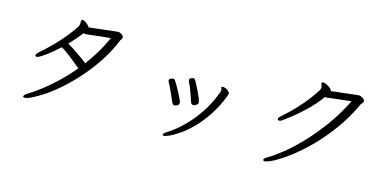

<svg xmlns="http://www.w3.org/2000/svg" viewBox="-70 -1107 3141 1549"><g transform="rotate(15 1500.0 -332.5)"><path d="M165 28Q165 23 172 14.5Q179 6 197 -4Q240 -30 296 -73Q352 -116 414 -174.5Q476 -233 536 -305Q511 -326 480.5 -351Q450 -376 419 -399Q388 -422 363 -435Q330 -404 293.5 -375Q257 -346 228 -327Q199 -308 187 -308Q180 -308 175 -314Q174 -315 174 -319Q174 -325 180.5 -333Q187 -341 194 -347Q208 -359 237 -385.5Q266 -412 303.5 -450.5Q341 -489 380 -536Q419 -583 453 -635Q455 -639 456 -645Q457 -651 458 -658V-677Q458 -686 462 -690Q466 -692 469 -692Q481 -692 500.5 -678Q520 -664 531 -646Q541 -647 567.5 -650Q594 -653 627.5 -657Q661 -661 692.5 -664.5Q724 -668 746 -670.5Q768 -673 771 -673Q787 -673 802.5 -661Q818 -649 818 -638Q818 -635 817 -632Q816 -629 814 -625Q812 -621 809 -618Q806 -615 804 -611Q769 -523 717 -441Q665 -359 602.5 -285.5Q540 -212 473 -150.5Q406 -89 340 -44Q274 1 215 27Q193 36 179 36Q167 36 165 31ZM519 -587Q511 -587 503 -590Q480 -559 455.5 -531Q431 -503 406 -477Q433 -462 465.5 -440.5Q498 -419 528.5 -397.5Q559 -376 579 -359Q621 -415 659 -478Q697 -541 726 -609Q680 -605 638 -600Q596 -595 566.5 -591.5Q537 -588 526 -587Z M1546 -290Q1546 -279 1533.5 -269Q1521 -259 1508 -259Q1490 -259 1484 -281Q1479 -298 1469.5 -325Q1460 -352 1449 -380.5Q1438 -409 1427 -429Q1422 -437 1422 -445Q1422 -457 1434.5 -463Q1447 -469 1454 -469Q1461 -469 1464.5 -465Q1468 -461 1472 -456Q1473 -454 1484.5 -433Q1496 -412 1510 -383.5Q1524 -355 1535 -329Q1546 -303 1546 -290ZM1748 -443Q1754 -438 1757.5 -433.5Q1761 -429 1761 -421Q1761 -417 1759.5 -412.5Q1758 -408 1756 -401Q1718 -304 1669 -230.5Q1620 -157 1568.5 -105Q1517 -53 1470 -20.5Q1423 12 1389.5 27Q1356 42 1344 42Q1332 42 1332 35Q1332 23 1358 8Q1376 -3 1416 -33Q1456 -63 1506.5 -115.5Q1557 -168 1607 -243.5Q1657 -319 1694 -420Q1696 -424 1696 -430Q1696 -438 1693 -444.5Q1690 -451 1690 -455Q1690 -460 1694 -461.5Q1698 -463 1702 -463Q1713 -463 1727 -457Q1741 -451 1748 -443ZM1337 -240Q1331 -257 1318.5 -284.5Q1306 -312 1293.5 -339.5Q1281 -367 1271 -383Q1265 -392 1265 -400Q1265 -414 1279 -418.5Q1293 -423 1297 -423Q1309 -423 1316 -411Q1323 -401 1337.5 -375.5Q1352 -350 1368.5 -319Q1385 -288 1396 -263Q1399 -256 1399 -248Q1399 -232 1385 -224.5Q1371 -217 1361 -217Q1352 -217 1347 -223.5Q1342 -230 1337 -240Z M2518 -596Q2463 -522 2404 -466.5Q2345 -411 2299 -375.5Q2253 -340 2234 -326Q2221 -317 2210 -317Q2202 -317 2199 -321Q2196 -324 2196 -329Q2196 -335 2202 -342Q2208 -349 2214 -354Q2237 -374 2277 -412Q2317 -450 2366 -507Q2415 -564 2463 -638Q2466 -644 2468 -650Q2470 -656 2471 -665V-666Q2471 -674 2466.5 -681.5Q2462 -689 2462 -695Q2462 -701 2467 -705Q2469 -707 2475 -707Q2481 -707 2488 -704.5Q2495 -702 2498 -701Q2526 -688 2538.5 -675.5Q2551 -663 2552 -655Q2567 -657 2593.5 -660Q2620 -663 2651 -666.5Q2682 -670 2710.5 -673.5Q2739 -677 2758.5 -679Q2778 -681 2780 -681Q2793 -681 2811.5 -670Q2830 -659 2830 -644Q2830 -634 2822.5 -627.5Q2815 -621 2813 -617Q2756 -493 2682 -391.5Q2608 -290 2529.5 -211.5Q2451 -133 2379.5 -79Q2308 -25 2255.5 2.5Q2203 30 2181 30Q2174 30 2171.5 27Q2169 24 2169 24Q2168 23 2168 20Q2168 8 2198 -8Q2243 -34 2309.5 -87Q2376 -140 2451.5 -218.5Q2527 -297 2600.5 -397.5Q2674 -498 2734 -619Q2664 -612 2617 -606Q2570 -600 2540 -597Q2536 -596 2532 -596Q2528 -596 2524 -596Z"/></g></svg>

Font: QiushuiShotai
Style: Regular
Weight: 600
Designer: Fontworks Inc.
Foundry: Fontworks Inc.
Version: Version 1.250